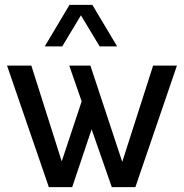

<svg xmlns="http://www.w3.org/2000/svg" viewBox="-20 -770 757 790"><path d="M313 -707 390 -579H462L360 -750H266L164 -579H236ZM610 -500 483 -104 352 -500H265L316 -353L234 -106L109 -500H9L181 0H277L357 -238L440 0H537L708 -500Z"/></svg>

Font: Orkney
Style: Regular
Weight: 400
Designer: Samuel Oakes and Alfredo Marco Pradil
Foundry: Alfredo Marco Pradil
Version: 1.0; ttfautohint (v1.5)